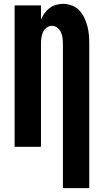

<svg xmlns="http://www.w3.org/2000/svg" viewBox="-20 -763 540 998"><path d="M307 215V-535Q307 -550 305 -565.5Q303 -581 297 -595Q291 -609 278 -619Q265 -629 250 -629Q235 -629 222 -619Q209 -609 203 -595Q197 -581 195 -565.5Q193 -550 193 -535V0H56V-735H193V-661Q200 -678 211 -693.5Q222 -709 237 -720.5Q252 -732 270.5 -737.5Q289 -743 308 -743Q331 -743 353.5 -734.5Q376 -726 392 -709Q408 -692 418 -671Q428 -650 434 -627.5Q440 -605 442 -581.5Q444 -558 444 -535V215Z"/></svg>

Font: Iosevka SS04 Heavy
Style: Regular
Weight: 900
Monospace: yes
Designer: Belleve Invis
Foundry: Belleve Invis
Version: Version 19.0.0; ttfautohint (v1.8.4)